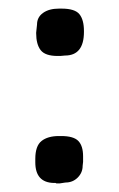

<svg xmlns="http://www.w3.org/2000/svg" viewBox="-20 -515 276 446"><path d="M173 -139 172 -130Q172 -114 160.5 -102.5Q149 -91 132 -91L119 -89H111L109 -90H105Q62 -91 62 -138V-146Q62 -176 76.5 -187.5Q91 -199 117 -199H122Q151 -199 162 -187.5Q173 -176 173 -152ZM117 -495H123Q154 -495 164.5 -482Q175 -469 175 -443V-441Q175 -386 131 -386L120 -385H114Q85 -385 74.5 -398.5Q64 -412 64 -438V-439L66 -458Q66 -475 80 -485Q94 -495 117 -495Z"/></svg>

Font: Stylish
Style: Regular
Weight: 400
Version: Version 1.64